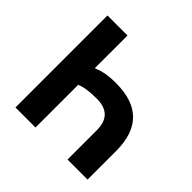

<svg xmlns="http://www.w3.org/2000/svg" viewBox="-176 -864 1030 1030"><g transform="rotate(45 339.0 -349.0)"><path d="M77 -698H229V-451H234C266 -466 307 -474 367 -474C538 -474 624 -388 624 -217V0H472V-223C472 -302 432 -342 353 -342C294 -342 258 -336 229 -324V0H77Z"/></g></svg>

Font: Plexus Sans Bold
Style: Regular
Weight: 700
Version: Version 2.001;PS 002.001;hotconv 1.0.70;makeotf.lib2.5.58329